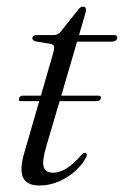

<svg xmlns="http://www.w3.org/2000/svg" viewBox="-20 -550 373 578"><path d="M37.5 -253.5Q40 -262 48 -262H103L138.5 -384.5Q143.5 -401 143 -408.2Q142.5 -415.5 132.5 -418L87 -425.5Q77.5 -428 77.5 -435Q77.5 -444.5 91 -444.5H141.5Q153.5 -444.5 161 -452.5L216 -521.5Q222 -530 230 -530Q239 -530 239 -520.5Q239 -515 234.5 -501.5L218 -444.5H323.5Q333 -444.5 333 -437Q333 -424.5 312 -424.5H212L164.5 -262H277Q286 -262 283.5 -253.5Q281 -245.5 272 -245.5H159.5L120.5 -113.5Q105.5 -62.5 112 -46.2Q118.5 -30 139.5 -30Q179.5 -30 225.5 -84Q232 -91 236.5 -90Q243 -89 241 -80.5Q230.5 -57 208.5 -36.8Q186.5 -16.5 157.8 -4Q129 8.5 99 8.5Q60.5 8.5 49.2 -16Q38 -40.5 54 -93L98 -245.5H43.5Q34 -245.5 37.5 -253.5Z"/></svg>

Font: Fraunces 72pt S000 Light
Style: Italic
Weight: 300
Italic angle: -16°
Version: Version 1.000; ttfautohint (v1.8.3)